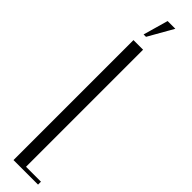

<svg xmlns="http://www.w3.org/2000/svg" viewBox="-303 -822 791 791"><g transform="rotate(45 92.0 -427.0)"><path d="M95 -699V-17H182V0H39V-699ZM52 -745 83 -854H128L66 -745Z"/></g></svg>

Font: Moniqa Cond Heading
Style: Regular
Weight: 400
Width: 3
Designer: Rajesh Rajput
Foundry: Rajesh Rajput
Version: Version 1.000